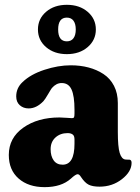

<svg xmlns="http://www.w3.org/2000/svg" viewBox="-20 -768 581 798"><path d="M257.8 -748Q310.5 -748 344.5 -718.8Q378.4 -689.5 378.4 -645.5Q378.4 -601.6 344.5 -572.3Q310.5 -543 257.8 -543Q205.6 -543 171.6 -572Q137.7 -601.1 137.7 -645.5Q137.7 -689.9 171.6 -719Q205.6 -748 257.8 -748ZM257.8 -596.2Q275.9 -596.2 285.4 -609.1Q294.9 -622.1 294.9 -645.5Q294.9 -668.9 285.4 -681.9Q275.9 -694.8 257.8 -694.8Q221.7 -694.8 221.7 -645.5Q221.7 -596.2 257.8 -596.2ZM47.4 -367.2Q47.4 -402.3 73.7 -426.8Q106.9 -459 164.3 -477.8Q221.7 -496.6 273.9 -496.6Q314 -496.6 348.1 -487.5Q382.3 -478.5 410.2 -460.2Q438 -441.9 453.9 -411.1Q469.7 -380.4 469.7 -339.8V-219.7Q469.7 -157.7 477.5 -132.3Q485.4 -106.9 501 -105Q504.4 -104.5 510 -104.5Q515.6 -104.5 517.6 -104.5Q526.9 -103.5 526.9 -91.3Q526.9 -54.7 486.8 -23.4Q446.8 7.8 394 7.8Q365.2 7.8 348.9 -0.2Q332.5 -8.3 316.4 -32.7Q309.6 -43.9 302.7 -43.9Q294.4 -43.9 274.4 -25.4Q234.9 9.8 165.5 9.8Q98.1 9.8 57.4 -25.9Q16.6 -61.5 16.6 -124Q16.6 -194.8 76.7 -237.3Q136.7 -279.8 227.5 -279.8Q238.8 -279.8 257.3 -278.3Q275.9 -276.9 279.3 -276.9Q285.6 -276.9 287.6 -280.5Q289.6 -284.2 289.6 -295.9V-312Q289.6 -369.1 277.3 -396Q265.1 -422.9 236.3 -422.9Q213.9 -422.9 195.8 -402.3Q192.9 -398.9 179.9 -376.7Q167 -354.5 160.2 -347.2Q131.3 -317.4 99.1 -317.4Q77.1 -317.4 62.3 -330.6Q47.4 -343.8 47.4 -367.2ZM289.6 -170.4V-188Q289.6 -203.1 282.7 -208.5Q274.9 -214.8 261.2 -214.8Q230.5 -214.8 210.4 -196.5Q190.4 -178.2 190.4 -147.9Q190.4 -119.1 203.1 -101.3Q215.8 -83.5 240.2 -83.5Q289.6 -83.5 289.6 -170.4Z"/></svg>

Font: Cooper* ExtraBold
Style: Regular
Weight: 800
Designer: Owen Earl
Foundry: indestructible type*
Version: Version 0.001